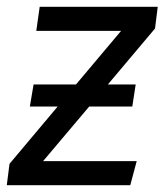

<svg xmlns="http://www.w3.org/2000/svg" viewBox="-32 -546 485 566"><path d="M425 -462 286 -297H368L358 -232H231L95 -71H371L352 0H-12L-4 -63L138 -232H56L67 -297H192L325 -455H75L85 -526H433Z"/></svg>

Font: Fira Sans Book
Style: Italic
Weight: 350
Italic angle: -8°
Designer: bBox Type GmbH & Carrois Corporate GbR & Edenspiekermann AG
Foundry: bBox Type GmbH & Carrois Corporate GbR & Edenspiekermann AG
Version: Version 4.301